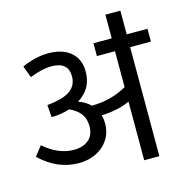

<svg xmlns="http://www.w3.org/2000/svg" viewBox="-112 -837 904 937"><g transform="rotate(-15 340.0 -368.5)"><path d="M683.6 -551.3H578.6V-0.5H502V-296.9Q470.2 -281.7 431.6 -274.2Q393.1 -266.6 358.9 -266.1Q364.3 -246.1 364.3 -224.6Q364.3 -177.7 341.1 -142.3Q317.9 -106.9 278.6 -88.1Q239.3 -69.3 191.4 -69.3Q138.7 -69.3 90.3 -89.6Q42 -109.9 -4.4 -153.3L33.7 -201.7Q106.9 -138.2 184.6 -138.2Q231.4 -138.2 259.3 -161.9Q287.1 -185.5 287.1 -230.5Q287.1 -267.1 269.5 -292Q252 -316.9 212.4 -335.4Q169.9 -320.8 120.1 -320.8L115.2 -382.8Q128.9 -383.8 154.3 -388.2Q213.4 -398.4 240.5 -422.9Q267.6 -447.3 267.6 -487.8Q267.6 -560.5 182.6 -560.5Q135.7 -560.5 72.8 -535.6L50.8 -595.2Q85.9 -610.4 118.4 -618.2Q150.9 -626 185.5 -626Q231.9 -626 266.4 -610.4Q300.8 -594.7 319.6 -565.2Q338.4 -535.6 338.4 -494.1Q338.4 -448.7 320.1 -416.3Q301.8 -383.8 264.2 -360.4Q301.8 -346.7 324.7 -323.7Q424.3 -324.7 502 -370.1V-551.3H410.6V-616.2H502.9V-735.8H578.6V-616.2H683.6Z"/></g></svg>

Font: Varta
Style: Regular
Weight: 400
Designer: Joana Correia, Viktoriya Grabowska, Eben Sorkin
Foundry: Sorkin Type
Version: Version 1.003; ttfautohint (v1.3) -l 8 -r 24 -G 200 -x 12 -H